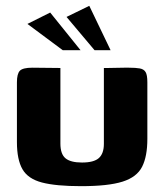

<svg xmlns="http://www.w3.org/2000/svg" viewBox="-20 -632 563 658"><path d="M187 -399V-140Q187 -104 204.5 -89.5Q222 -75 261 -75Q302 -75 319 -90.5Q336 -106 336 -139V-399Q337 -399 349 -399Q361 -399 376.5 -399.5Q392 -400 405.5 -400Q419 -400 422 -400Q445 -400 459 -397.5Q473 -395 479 -385Q485 -375 485 -350V-156Q485 -96 467 -60.5Q449 -25 400 -9.5Q351 6 258 6Q172 6 124 -6.5Q76 -19 57 -52Q38 -85 38 -145V-350Q38 -379 48 -389.5Q58 -400 91 -400Q115 -400 139 -399.5Q163 -399 187 -399ZM195 -460 74 -550 152 -589 256 -460ZM304 -460 208 -574 286 -612 359 -460Z"/></svg>

Font: Genos Thin
Style: Bold
Weight: 700
Version: Version 1.010